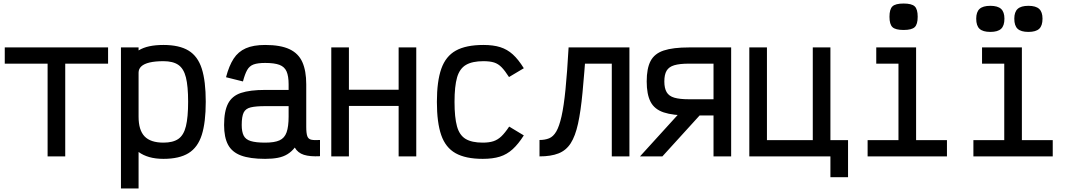

<svg xmlns="http://www.w3.org/2000/svg" viewBox="-20 -887 6040 1089"><path d="M250 0V-618H350V0ZM7 -526V-618H593V-526Z M666 182V-618H766V-601Q792 -617 827 -624.5Q862 -632 907 -632Q997 -632 1049.5 -600Q1102 -568 1124.5 -497.5Q1147 -427 1147 -310Q1147 -193 1124.5 -122Q1102 -51 1049.5 -18.5Q997 14 907 14Q862 14 827 4Q792 -6 766 -25V182ZM907 -78Q961 -78 991.5 -99Q1022 -120 1034.5 -171Q1047 -222 1047 -310Q1047 -398 1034.5 -448Q1022 -498 991.5 -519Q961 -540 907 -540Q860 -540 828.5 -532.5Q797 -525 781.5 -510.5Q766 -496 766 -475V-225Q766 -149 800 -113.5Q834 -78 907 -78Z M1484 14Q1398 14 1347 -5Q1296 -24 1273.5 -66Q1251 -108 1251 -178Q1251 -256 1273.5 -299.5Q1296 -343 1347 -360Q1398 -377 1484 -377H1617V-409Q1617 -455 1605.5 -481.5Q1594 -508 1565.5 -519Q1537 -530 1484 -530Q1442 -530 1418.5 -521.5Q1395 -513 1382 -490Q1369 -467 1358 -425L1262 -449Q1279 -514 1305 -554Q1331 -594 1374 -613Q1417 -632 1484 -632Q1571 -632 1622 -608Q1673 -584 1695 -534.5Q1717 -485 1717 -409V-168Q1717 -131 1723 -114.5Q1729 -98 1746 -94.5Q1763 -91 1795 -93V-1Q1738 2 1703.5 -9Q1669 -20 1652 -50Q1634 -27 1610.5 -12.5Q1587 2 1556 8Q1525 14 1484 14ZM1484 -78Q1537 -78 1565.5 -91Q1594 -104 1605.5 -136.5Q1617 -169 1617 -226V-285H1484Q1431 -285 1402 -278Q1373 -271 1362 -248.5Q1351 -226 1351 -178Q1351 -140 1362 -118Q1373 -96 1402 -87Q1431 -78 1484 -78Z M2241 0V-618H2341V0ZM1859 0V-618H1959V0ZM1888 -286V-378H2312V-286Z M2718 14Q2621 14 2564 -18Q2507 -50 2482.5 -121Q2458 -192 2458 -309Q2458 -426 2483 -497Q2508 -568 2565.5 -600Q2623 -632 2722 -632Q2778 -632 2817.5 -619.5Q2857 -607 2888.5 -578.5Q2920 -550 2951 -500L2867 -450Q2844 -486 2825 -505.5Q2806 -525 2782.5 -532.5Q2759 -540 2722 -540Q2659 -540 2623 -519Q2587 -498 2572.5 -448Q2558 -398 2558 -309Q2558 -221 2572 -170.5Q2586 -120 2621 -99Q2656 -78 2718 -78Q2754 -78 2778.5 -86Q2803 -94 2823.5 -113.5Q2844 -133 2868 -169L2951 -119Q2920 -70 2887.5 -40.5Q2855 -11 2815 1.5Q2775 14 2718 14Z M3450 0V-526H3226V-618H3550V0ZM3040 0V-93Q3071 -93 3094.5 -102.5Q3118 -112 3135 -141Q3152 -170 3165 -227.5Q3178 -285 3187.5 -380.5Q3197 -476 3205 -618H3305Q3294 -469 3284 -362.5Q3274 -256 3258.5 -185.5Q3243 -115 3217 -74.5Q3191 -34 3148 -17Q3105 0 3040 0Z M4027 0V-526H3888Q3835 -526 3804.5 -517Q3774 -508 3761 -486Q3748 -464 3748 -425Q3748 -387 3761 -364.5Q3774 -342 3804.5 -333Q3835 -324 3888 -324H4099V-232H3888Q3797 -232 3744.5 -249.5Q3692 -267 3670 -309.5Q3648 -352 3648 -425Q3648 -499 3670 -541Q3692 -583 3744.5 -600.5Q3797 -618 3888 -618H4127V0ZM3610 0 3881 -298H4008L3737 0Z M4230 0V-618H4330V-92H4590V-618H4690V0ZM4690 118V0H4658V-92H4790V118Z M5076 0V-589L5139 -526H4950V-618H5176V0ZM4901 0V-92H5351V0ZM5105 -717Q5059 -717 5042 -733Q5025 -749 5025 -792Q5025 -835 5042 -851Q5059 -867 5105 -867Q5151 -867 5168 -851Q5185 -835 5185 -792Q5185 -749 5168 -733Q5151 -717 5105 -717Z M5676 0V-589L5739 -526H5550V-618H5776V0ZM5501 0V-92H5951V0ZM5813 -706Q5771 -706 5752 -723.5Q5733 -741 5733 -781Q5733 -819 5752 -836.5Q5771 -854 5813 -854Q5855 -854 5874 -836.5Q5893 -819 5893 -781Q5893 -741 5874 -723.5Q5855 -706 5813 -706ZM5597 -706Q5555 -706 5536 -723.5Q5517 -741 5517 -781Q5517 -819 5536 -836.5Q5555 -854 5597 -854Q5639 -854 5658 -836.5Q5677 -819 5677 -781Q5677 -741 5658 -723.5Q5639 -706 5597 -706Z"/></svg>

Font: Victor Mono Thin
Style: Regular
Weight: 100
Monospace: yes
Designer: Rune Bjørnerås
Version: Version 1.561;gftools[0.9.30]